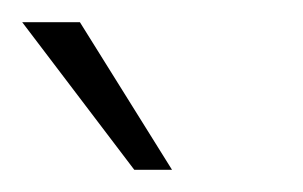

<svg xmlns="http://www.w3.org/2000/svg" viewBox="-22 -635 273 173"><path d="M-2 -615H50L133 -482H99Z"/></svg>

Font: Synthetic Light
Style: Regular
Weight: 300
Designer: Santiago Orozco
Foundry: Typemade
Version: Version 2.000; ttfautohint (v1.8.4.7-5d5b)